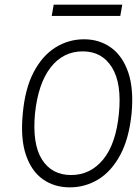

<svg xmlns="http://www.w3.org/2000/svg" viewBox="-20 -797 602 826"><path d="M280.5 9Q214 9 164.8 -25.5Q115.5 -60 91.5 -130.5Q67.5 -201 78 -308Q87.5 -415.5 124.8 -486.5Q162 -557.5 218.5 -592.8Q275 -628 341.5 -628Q407.5 -628 457.2 -592.5Q507 -557 531.5 -486Q556 -415 546 -308Q535 -200 497 -129.8Q459 -59.5 402.8 -25.2Q346.5 9 280.5 9ZM286 -44Q368.5 -44 423.5 -110.5Q478.5 -177 491.5 -307.5Q504.5 -437.5 461.8 -506.8Q419 -576 336 -576Q251.5 -576 197.8 -506.8Q144 -437.5 130.5 -308Q118.5 -177 160.8 -110.5Q203 -44 286 -44ZM211 -777H506L497.5 -728.5H202.5Z"/></svg>

Font: Karla Light
Style: Italic
Weight: 300
Italic angle: -8°
Designer: Jonathan Pinhorn
Version: Version 2.004;gftools[0.9.33]